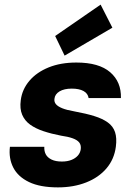

<svg xmlns="http://www.w3.org/2000/svg" viewBox="-20 -800 588 832"><path d="M231 12Q154 12 106 -11Q58 -34 37.5 -74Q17 -114 23 -164H172Q171 -145 178.5 -131Q186 -117 203.5 -108.5Q221 -100 248 -100Q272 -100 289.5 -107Q307 -114 317.5 -126Q328 -138 330 -154Q332 -172 323 -183Q314 -194 294 -201Q274 -208 245 -212Q203 -220 168.5 -231.5Q134 -243 110.5 -260Q87 -277 76 -303Q65 -329 70 -366Q76 -413 107.5 -450Q139 -487 191 -508Q243 -529 311 -529Q409 -529 457.5 -487Q506 -445 504 -375H364Q361 -395 342 -405.5Q323 -416 291 -416Q258 -416 238 -404Q218 -392 216 -372Q214 -359 222 -349Q230 -339 249.5 -331Q269 -323 304 -317Q353 -308 388.5 -297Q424 -286 447 -269.5Q470 -253 478.5 -227.5Q487 -202 482 -164Q475 -110 441.5 -70.5Q408 -31 353.5 -9.5Q299 12 231 12ZM260 -559 219 -644 416 -780 467 -680Z"/></svg>

Font: DM Sans 11pt Black
Style: Italic
Weight: 900
Italic angle: -10°
Version: Version 4.004;gftools[0.9.30]